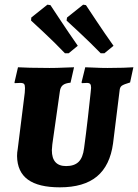

<svg xmlns="http://www.w3.org/2000/svg" viewBox="-20 -793 591 822"><path d="M202 -150Q202 -82 263 -82Q298 -82 316.5 -100Q335 -118 340 -159Q348 -217 356.5 -291.5Q365 -366 368 -396L370 -417Q370 -429 366 -433.5Q362 -438 352 -438L331 -437L329 -440L345 -505Q356 -505 384 -503.5Q412 -502 440 -502Q477 -502 508.5 -503Q540 -504 551 -505L537 -440Q510 -432 501.5 -426Q493 -420 492 -405L464 -179Q451 -84 395 -37.5Q339 9 236 9Q145 9 99.5 -24Q54 -57 53 -125Q53 -140 56 -156L86 -396Q87 -404 87 -416Q87 -429 83 -433.5Q79 -438 67 -438L43 -437L42 -440L57 -505Q70 -504 108 -503Q146 -502 192 -502Q222 -502 253.5 -503.5Q285 -505 297 -505L282 -439Q259 -437 248.5 -428Q238 -419 236 -400L204 -175ZM113 -705 114 -718 183 -773 196 -771Q206 -756 238 -707.5Q270 -659 313 -597L274 -565H258Q214 -611 170 -652Q126 -693 113 -705ZM265 -705 267 -718 336 -773 348 -771Q358 -756 393.5 -702.5Q429 -649 466 -597L427 -565H411Q366 -611 322 -652Q278 -693 265 -705Z"/></svg>

Font: Alegreya SC ExtraBold
Style: Italic
Weight: 800
Italic angle: -7°
Designer: Juan Pablo del Peral
Foundry: Huerta Tipografica
Version: Version 2.007; ttfautohint (v1.6)